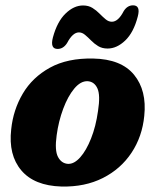

<svg xmlns="http://www.w3.org/2000/svg" viewBox="-20 -688 583 720"><path d="M329.5 -468.5Q434.5 -466.5 482.8 -407.5Q531 -348.5 521 -253.5Q513.5 -176 473.2 -115.2Q433 -54.5 365.8 -20.5Q298.5 13.5 210.5 11.5Q108.5 8.5 59.8 -49.2Q11 -107 22 -203Q29.5 -276 65.5 -337Q101.5 -398 167.2 -434.2Q233 -470.5 329.5 -468.5ZM235 -73.5Q258 -72.5 280.8 -98Q303.5 -123.5 321.5 -168.8Q339.5 -214 347.5 -271.5Q357 -331.5 345.2 -356.8Q333.5 -382 308.5 -383.5Q282.5 -384.5 258.5 -355.8Q234.5 -327 217 -280Q199.5 -233 192.5 -181Q184.5 -124 197.5 -99.5Q210.5 -75 235 -73.5ZM383.5 -506Q363 -506 348.2 -515Q333.5 -524 321.8 -536Q310 -548 299 -557.2Q288 -566.5 276 -566.5Q252.5 -566.5 231.5 -526.5Q217.5 -504.5 196 -504.5Q167 -504.5 178.5 -548Q194.5 -607 225.8 -637.2Q257 -667.5 291.5 -667.5Q312 -667.5 326.8 -658.2Q341.5 -649 353.2 -637Q365 -625 376 -615.8Q387 -606.5 399.5 -606.5Q423.5 -606.5 444 -646.5Q457.5 -668 479 -668Q508 -668 496.5 -625.5Q481 -566 449.5 -536Q418 -506 383.5 -506Z"/></svg>

Font: Fraunces 72pt S100
Style: Bold Italic
Weight: 700
Italic angle: -16°
Version: Version 1.000; ttfautohint (v1.8.3)